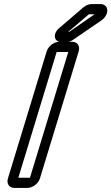

<svg xmlns="http://www.w3.org/2000/svg" viewBox="-20 -897 546 942"><path d="M70 -25 258 -642H315L127 -25ZM176 -22 366 -645C374 -671 360 -692 334 -692H271C245 -692 217 -671 209 -645L19 -22C11 4 25 25 51 25H114C140 25 168 4 176 -22ZM315 -741 415 -826C416 -826 416 -827 416 -827H444L320 -741H319ZM279 -691H305C317 -691 326 -693 339 -702L479 -798C505 -817 513 -847 501 -864C495 -872 486 -877 473 -877H429C415 -877 401 -871 388 -860L269 -758C237 -730 246 -691 279 -691Z"/></svg>

Font: DIN Rundschrift
Style: MittelKontKu
Weight: 400
Version: Version 1.027